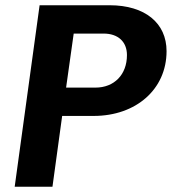

<svg xmlns="http://www.w3.org/2000/svg" viewBox="-20 -712 655 732"><path d="M36 0H180L217 -270H337C499 -270 615 -372 615 -517C615 -624 533 -692 398 -692H131ZM232 -378 261 -584H375C430 -584 464 -553 464 -502C464 -427 415 -378 344 -378Z"/></svg>

Font: Ronzino Bold
Style: Italic
Weight: 700
Italic angle: -8°
Designer: Nunzio Mazzaferro
Foundry: Collletttivo
Version: Version 1.000;Glyphs 3.3 (3337)